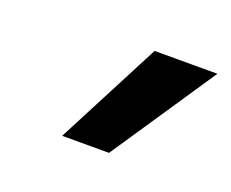

<svg xmlns="http://www.w3.org/2000/svg" viewBox="-52 -798 435 362"><g transform="rotate(20 166.0 -617.0)"><path d="M332 -722H206L97 -512H191Z"/></g></svg>

Font: Perun SemiBold Italic
Style: Regular
Weight: 400
Italic angle: -12°
Foundry: Copyright (c) Stefan Peev, Context Ltd, 2016
Version: Version 1.026